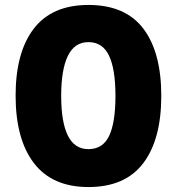

<svg xmlns="http://www.w3.org/2000/svg" viewBox="-20 -745 714 775"><path d="M631 -358Q631 -182 558 -86Q485 10 337 10Q191 10 117 -86.5Q43 -183 43 -359Q43 -534 116.5 -629.5Q190 -725 337 -725Q486 -725 558.5 -629.5Q631 -534 631 -358ZM227 -358Q227 -252 254 -197.5Q281 -143 337 -143Q395 -143 420.5 -196.5Q446 -250 446 -358Q446 -466 420 -520.5Q394 -575 337 -575Q281 -575 254 -519.5Q227 -464 227 -358Z"/></svg>

Font: Noto Sans Myanmar Condensed Black
Style: Regular
Weight: 900
Width: 3
Designer: Monotype Design Team
Foundry: Monotype Imaging Inc.
Version: Version 2.107; ttfautohint (v1.8.4.7-5d5b)